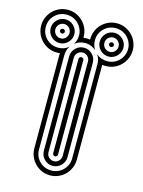

<svg xmlns="http://www.w3.org/2000/svg" viewBox="-254 -905 827 1113"><g transform="rotate(15 160.0 -349.0)"><path d="M88 -567Q88 -596 109 -617Q130 -638 159 -638Q188 -638 209 -617Q230 -596 230 -567V0Q230 29 209 50Q188 71 159 71Q130 71 109 50Q88 29 88 0ZM116 0Q116 18 128.5 30.5Q141 43 159 43Q176 43 188.5 30.5Q201 18 201 0V-567Q201 -584 188.5 -596.5Q176 -609 159 -609Q141 -609 128.5 -596.5Q116 -584 116 -567ZM144 -567Q144 -573 148.5 -577Q153 -581 159 -581Q164 -581 168.5 -577Q173 -573 173 -567V0Q173 6 168.5 10Q164 14 159 14Q153 14 148.5 10Q144 6 144 0ZM-58 -698Q-58 -727 -37 -748Q-16 -769 13 -769Q42 -769 63 -748Q84 -727 84 -698Q84 -669 63 -648Q42 -627 13 -627Q-16 -627 -37 -648Q-58 -669 -58 -698ZM-30 -698Q-30 -680 -17.5 -667.5Q-5 -655 13 -655Q30 -655 42.5 -667.5Q55 -680 55 -698Q55 -716 42.5 -728.5Q30 -741 13 -741Q-5 -741 -17.5 -728.5Q-30 -716 -30 -698ZM13 -684Q7 -684 2.5 -688Q-2 -692 -2 -698Q-2 -704 2.5 -708Q7 -712 13 -712Q18 -712 22.5 -708Q27 -704 27 -698Q27 -692 22.5 -688Q18 -684 13 -684ZM237 -696Q237 -725 258 -746Q279 -767 308 -767Q337 -767 358 -746Q379 -725 379 -696Q379 -667 358 -646Q337 -625 308 -625Q279 -625 258 -646Q237 -667 237 -696ZM265 -696Q265 -678 277.5 -665.5Q290 -653 308 -653Q325 -653 337.5 -665.5Q350 -678 350 -696Q350 -714 337.5 -726.5Q325 -739 308 -739Q290 -739 277.5 -726.5Q265 -714 265 -696ZM308 -682Q302 -682 297.5 -686Q293 -690 293 -696Q293 -702 297.5 -706Q302 -710 308 -710Q313 -710 317.5 -706Q322 -702 322 -696Q322 -690 317.5 -686Q313 -682 308 -682ZM180 -696Q180 -722 190 -745.5Q200 -769 217.5 -786.5Q235 -804 258 -814Q281 -824 308 -824Q334 -824 357 -814Q380 -804 397.5 -786.5Q415 -769 425 -745.5Q435 -722 435 -696Q435 -670 425 -646.5Q415 -623 397.5 -605.5Q380 -588 357 -578Q334 -568 308 -568Q302 -568 296.5 -568Q291 -568 286 -569V-567V0Q286 26 276 49.5Q266 73 248.5 90.5Q231 108 208 118Q185 128 159 128Q132 128 109 118Q86 108 68.5 90.5Q51 73 41 49.5Q31 26 31 0V-567V-571Q26 -570 22 -570Q18 -570 13 -570Q-14 -570 -37 -580Q-60 -590 -77.5 -607.5Q-95 -625 -105 -648.5Q-115 -672 -115 -698Q-115 -724 -105 -747.5Q-95 -771 -77.5 -788.5Q-60 -806 -37 -816Q-14 -826 13 -826Q39 -826 62 -816Q85 -806 102.5 -788.5Q120 -771 130 -747.5Q140 -724 140 -698V-692Q145 -693 149.5 -693.5Q154 -694 159 -694Q164 -694 169.5 -693.5Q175 -693 180 -692ZM-87 -698Q-87 -656 -58 -627.5Q-29 -599 13 -599Q48 -599 75 -621Q59 -595 59 -567V0Q59 42 88 70.5Q117 99 159 99Q179 99 197 91.5Q215 84 228.5 70.5Q242 57 250 39Q258 21 258 0V-567Q258 -598 241 -621Q270 -597 308 -597Q328 -597 346 -604.5Q364 -612 377.5 -625.5Q391 -639 399 -657Q407 -675 407 -696Q407 -717 399 -735Q391 -753 377.5 -766.5Q364 -780 346 -787.5Q328 -795 308 -795Q266 -795 237 -766.5Q208 -738 208 -696Q208 -665 224 -641Q211 -652 194.5 -659Q178 -666 159 -666Q123 -666 96 -644Q112 -668 112 -698Q112 -719 104 -737Q96 -755 82.5 -768.5Q69 -782 51 -789.5Q33 -797 13 -797Q-29 -797 -58 -768.5Q-87 -740 -87 -698Z"/></g></svg>

Font: Zschusch
Style: Regular
Weight: 400
Designer: Peter Wiegel
Foundry: Peter Wiegel